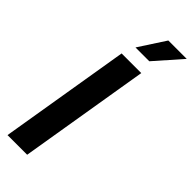

<svg xmlns="http://www.w3.org/2000/svg" viewBox="-306 -979 1009 1009"><g transform="rotate(45 199.0 -474.5)"><path d="M281.7 -727.5 161.1 0H15.1L135.7 -727.5ZM165 -801.3 261.2 -949.2H397.9L267.6 -801.3Z"/></g></svg>

Font: Inter 18pt
Style: Bold Italic
Weight: 700
Italic angle: -9.3988°
Designer: Rasmus Andersson
Foundry: rsms
Version: Version 4.001;git-66647c0bb